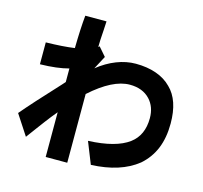

<svg xmlns="http://www.w3.org/2000/svg" viewBox="-120 -860 1203 1136"><g transform="rotate(15 481.0 -292.0)"><path d="M255 -132Q224 -95 195.5 -57Q167 -19 156 -4Q112 56 111 57L30 -67Q93 -142 239 -299L255 -317V-400Q185 -381 80 -379V-513Q185 -515 255 -525Q257 -646 265 -726H395L392 -671Q387 -604 387 -567L394 -573L440 -520L397 -439Q452 -483 511 -506Q570 -529 628 -529Q698 -529 753.5 -509.5Q809 -490 846 -452Q918 -383 918 -240Q918 -153 891 -87Q864 -21 809 27Q704 111 525 118L472 -15Q641 -22 720 -81Q791 -134 791 -239Q791 -308 750 -352Q705 -400 626 -400Q522 -400 387 -279V142H255Z"/></g></svg>

Font: Gmarket Sans TTF Bold
Style: Regular
Weight: 700
Designer: Creative Director : Sungho Lee; Art Director : Kiwoong Choi; Project Manager : Sori Yang, Jongwook Yoon; Font Designer :
Foundry: Sandoll Inc.
Version: Version 1.000;hotconv 1.0.109;makeotfexe 2.5.65596